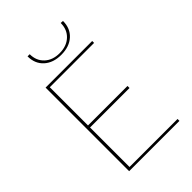

<svg xmlns="http://www.w3.org/2000/svg" viewBox="-245 -961 1069 1069"><g transform="rotate(-45 289.5 -426.5)"><path d="M520 -15V0H124V-658H491V-643H142V-342H453V-326H142V-15ZM455 -852 438 -853Q438 -801 404 -769.5Q370 -738 315 -738Q260 -738 226.5 -769.5Q193 -801 193 -852H176Q176 -794 214 -759.5Q252 -725 315 -725Q379 -725 417 -759.5Q455 -794 455 -852Z"/></g></svg>

Font: Ysabeau Thin
Style: Regular
Weight: 200
Designer: Christian Thalmann (Catharsis Fonts)
Version: Version 0.003